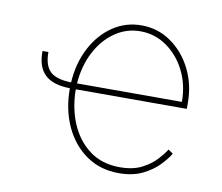

<svg xmlns="http://www.w3.org/2000/svg" viewBox="-67 -634 841 726"><g transform="rotate(10 353.5 -271.5)"><path d="M68.2 -393.5H90.9Q90.6 -342 114.7 -319.2Q138.8 -296.5 195.3 -295.5Q199.9 -369.7 230.3 -428.1Q260.7 -486.5 310 -520.2Q359.4 -554 420.5 -554Q484 -554 534.4 -518.6Q584.9 -483.3 614.2 -424.7Q643.5 -366.1 643.5 -295.5V-272.7H217.3Q217.7 -201.3 242.7 -142Q267.8 -82.7 315.5 -47.1Q363.3 -11.4 431.8 -11.4Q482.2 -11.4 516.5 -29.1Q550.8 -46.9 571.6 -70Q592.3 -93 602.3 -109.4L620.7 -96.6Q608.7 -76 584.5 -50.8Q560.4 -25.6 522.7 -7.1Q485.1 11.4 431.8 11.4Q360.4 11.4 307 -25.9Q253.6 -63.2 224.1 -127.1Q194.6 -191.1 194.6 -271.3Q194.6 -272 194.6 -272.7Q128.9 -273.8 98.2 -303.3Q67.5 -332.7 68.2 -393.5ZM218 -295.5H620.7Q620.7 -361.2 593.8 -414.6Q566.8 -468 521.3 -499.6Q475.9 -531.2 420.5 -531.2Q366.8 -531.2 322.6 -500.5Q278.4 -469.8 250.7 -416.5Q223 -363.3 218 -295.5Z"/></g></svg>

Font: Inter Thin BETA
Style: Regular
Weight: 100
Designer: Rasmus Andersson
Foundry: rsms
Version: Version 3.011;git-f93a4a705